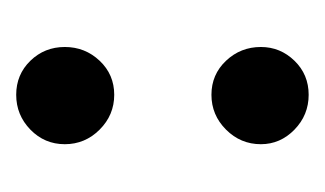

<svg xmlns="http://www.w3.org/2000/svg" viewBox="-102 -383 401 237"><g transform="rotate(90 98.5 -264.5)"><path d="M158 -144Q158 -169 140 -187Q122 -205 97 -205Q72 -205 55 -187Q38 -169 38 -144Q38 -119 55 -101.5Q72 -84 97 -84Q122 -84 140 -101.5Q158 -119 158 -144ZM158 -386Q158 -410 140 -427.5Q122 -445 97 -445Q72 -445 55 -427.5Q38 -410 38 -386Q38 -361 55 -343Q72 -325 97 -325Q122 -325 140 -343Q158 -361 158 -386Z"/></g></svg>

Font: Advent Pro
Style: Bold
Weight: 700
Designer: VivaRado, Andreas Kalpakidis
Foundry: VivaRado, Andreas Kalpakidis
Version: Version 3.000